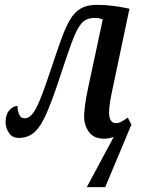

<svg xmlns="http://www.w3.org/2000/svg" viewBox="-20 -562 583 792"><path d="M449 3Q440 6 430 8Q420 10 409 10Q367 10 347 -17.5Q327 -45 327 -82Q327 -93 330 -122Q333 -151 344 -202L404 -482Q389 -488 370 -488Q349 -488 333 -479.5Q317 -471 303 -447Q289 -423 272.5 -377.5Q256 -332 232 -259Q199 -157 174 -99Q149 -41 123 -17.5Q97 6 61 7Q31 8 17 -13.5Q3 -35 3 -58Q3 -90 19 -107.5Q35 -125 52 -125Q52 -108 58.5 -91Q65 -74 83 -74Q98 -74 112.5 -90.5Q127 -107 145 -150.5Q163 -194 190 -276Q214 -348 232 -398.5Q250 -449 269 -481Q288 -513 314 -527.5Q340 -542 379 -542Q414 -542 448.5 -537.5Q483 -533 514 -526L446 -203Q439 -172 434.5 -145Q430 -118 430 -97Q430 -77 437 -65.5Q444 -54 458 -54Q469 -54 480.5 -60Q492 -66 507 -77L522 -48L414 210H338Z"/></svg>

Font: Noto Serif ExtraCondensed Medium
Style: Italic
Weight: 500
Width: 2
Italic angle: -12°
Designer: Monotype Design Team
Foundry: Monotype Imaging Inc.
Version: Version 2.013; ttfautohint (v1.8.4.7-5d5b)